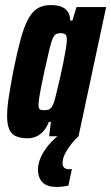

<svg xmlns="http://www.w3.org/2000/svg" viewBox="-20 -538 439 758"><path d="M90 8Q62 8 43.5 0Q25 -8 16.5 -27.5Q8 -47 8 -80Q8 -111 14.5 -153.5Q21 -196 32 -255Q47 -329 60.5 -379.5Q74 -430 90 -460.5Q106 -491 127.5 -504.5Q149 -518 180 -518Q207 -518 223.5 -511Q240 -504 248.5 -490.5Q257 -477 257 -457H266L282 -510H399L290 0H174L181 -57H173Q164 -33 150 -18.5Q136 -4 120.5 2Q105 8 90 8ZM156 -103Q165 -103 172 -105.5Q179 -108 184.5 -116Q190 -124 195 -140Q198 -151 204 -175.5Q210 -200 217 -230.5Q224 -261 230 -291Q236 -321 240 -345.5Q244 -370 244 -381Q244 -398 237.5 -402.5Q231 -407 219 -407Q209 -407 201.5 -403.5Q194 -400 188 -386Q182 -372 174.5 -341Q167 -310 155 -255Q143 -199 137.5 -168.5Q132 -138 132 -124Q132 -115 134.5 -110Q137 -105 142.5 -104Q148 -103 156 -103ZM203 200Q176 200 160 191Q144 182 137 166.5Q130 151 130 132Q130 97 154 59Q178 21 219 -10L290 0Q278 10 263.5 28Q249 46 238 66.5Q227 87 227 107Q227 117 233 123.5Q239 130 254 130Q256 130 258 130Q260 130 264 129L250 195Q241 197 228 198.5Q215 200 203 200Z"/></svg>

Font: Saira ExtraCondensed ExtraBold
Style: Italic
Weight: 800
Width: 2
Italic angle: -12°
Designer: Hector Gatti with collaboration of the Omnibus-Type team
Foundry: Omnibus-Type
Version: Version 1.101